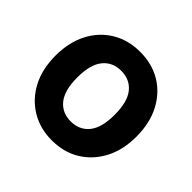

<svg xmlns="http://www.w3.org/2000/svg" viewBox="-141 -692 853 853"><g transform="rotate(45 285.5 -265.0)"><path d="M285 13Q211 13 153.5 -22Q96 -57 63.5 -119Q31 -181 31 -265Q31 -349 63.5 -411.5Q96 -474 153.5 -508.5Q211 -543 285 -543Q361 -543 418 -508.5Q475 -474 507.5 -411.5Q540 -349 540 -265Q540 -181 507.5 -119Q475 -57 418 -22Q361 13 285 13ZM285 -106Q340 -106 371.5 -145Q403 -184 403 -265Q403 -346 371.5 -385Q340 -424 285 -424Q231 -424 199.5 -385Q168 -346 168 -265Q168 -184 199.5 -145Q231 -106 285 -106Z"/></g></svg>

Font: Radio Canada Big SemiBold
Style: Regular
Weight: 600
Designer: Étienne Aubert Bonn
Foundry: Coppers and Brasses
Version: Version 1.001